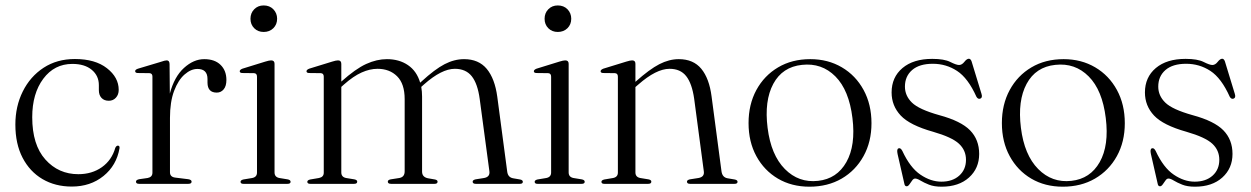

<svg xmlns="http://www.w3.org/2000/svg" viewBox="-20 -676 4599 706"><path d="M416.5 -345.5Q416.5 -328 406.2 -316.8Q396 -305.5 380 -305.5Q363 -305.5 353.2 -316Q343.5 -326.5 343.5 -344.5V-363Q343.5 -397.5 317.5 -419.2Q291.5 -441 246 -441Q180 -441 139.2 -386.5Q98.5 -332 98.5 -245Q98.5 -143.5 146.8 -89.5Q195 -35.5 268 -35.5Q318 -35.5 354.5 -61.2Q391 -87 404 -132.5Q408 -140.5 413.5 -140.5Q420.5 -140.5 419.5 -131Q408.5 -67.5 360.5 -28.8Q312.5 10 244 10Q183 10 136.2 -17.5Q89.5 -45 63 -96Q36.5 -147 36.5 -218Q36.5 -285 63.8 -339.8Q91 -394.5 140.2 -426.8Q189.5 -459 255.5 -459Q330 -459 373.2 -425.2Q416.5 -391.5 416.5 -345.5Z M603.5 -441 604.5 -332Q621 -394 656.5 -426.2Q692 -458.5 731 -458.5Q769.5 -458.5 791 -437.5Q812.5 -416.5 812.5 -382Q812.5 -359.5 802.5 -347.5Q792.5 -335.5 777 -335.5Q743.5 -335.5 743 -371.5V-385.5Q743 -422.5 706 -422.5Q682 -422.5 658.8 -402.2Q635.5 -382 620.2 -341.8Q605 -301.5 605 -242.5V-42.5Q605 -25.5 624 -23L672.5 -17Q684.5 -15 684.5 -8Q684.5 0 672.5 0H491.5Q480 0 480 -8Q480 -14.5 491.5 -17L523 -21.5Q540.5 -25 540.5 -41V-394.5Q540.5 -406.5 529.5 -407L486 -407.5Q477 -408 477 -414.5Q477 -420 487.5 -423.5L571 -448.5Q586.5 -454 593 -454Q603 -454 603.5 -441Z M949.5 -558.5Q928.5 -558.5 914.8 -572.2Q901 -586 901 -607Q901 -628 914.8 -642Q928.5 -656 949.5 -656Q971.5 -656 985.2 -641.8Q999 -627.5 999 -607Q999 -586 985 -572.2Q971 -558.5 949.5 -558.5ZM989.5 -441.5V-42Q989.5 -25 1007 -21.5L1037.5 -16.5Q1048.5 -14.5 1048.5 -7.5Q1048.5 0 1037 0H875Q864.5 0 864.5 -7.5Q864.5 -13.5 874.5 -16L907.5 -21.5Q925 -25 925 -41.5V-394Q925 -406.5 914 -407L870.5 -407.5Q861.5 -408 861.5 -414Q861.5 -419.5 871.5 -423.5L955.5 -449.5Q970 -454 977 -454Q989.5 -454 989.5 -441.5Z M1235 -441V-375.5V-376Q1287.5 -423 1326.5 -440.8Q1365.5 -458.5 1402.5 -458.5Q1448 -458.5 1480.2 -436.5Q1512.5 -414.5 1525 -372L1529.5 -376Q1579 -421.5 1614.8 -440Q1650.5 -458.5 1686.5 -458.5Q1740 -458.5 1769.8 -422.8Q1799.5 -387 1808.5 -320.5L1845 -45.5Q1847.5 -24 1866.5 -20.5L1892.5 -16Q1902.5 -14 1902.5 -7.5Q1902.5 0 1891.5 0H1729.5Q1718 0 1718 -8Q1718 -14 1728.5 -16.5L1760 -21.5Q1782.5 -25.5 1779.5 -46.5L1744 -311.5Q1736.5 -368 1714.8 -395.5Q1693 -423 1652.5 -423Q1604 -423 1539 -365.5L1529 -356.5Q1532 -339.5 1532 -320.5V-45Q1532 -25 1553.5 -20.5L1579.5 -16Q1589 -14 1589 -8Q1589 0 1578 0H1418Q1406 0 1406 -8Q1406 -14.5 1416.5 -16.5L1448.5 -21.5Q1468 -25 1468 -46V-311.5Q1468 -368 1440.2 -395.5Q1412.5 -423 1368 -423Q1340 -423 1309.8 -409.5Q1279.5 -396 1244.5 -365L1235 -356.5V-42Q1235 -25 1252.5 -21.5L1283 -16.5Q1293.5 -14.5 1293.5 -8Q1293.5 0 1282 0H1121Q1110 0 1110 -7.5Q1110 -13.5 1120.5 -16L1153 -21.5Q1170.5 -25 1170.5 -41V-394Q1170.5 -406.5 1159.5 -407L1116 -407.5Q1107 -408 1107 -414Q1107 -419.5 1117 -423.5L1201.5 -449.5Q1215.5 -454 1223 -454Q1235 -454 1235 -441Z M2031 -558.5Q2010 -558.5 1996.2 -572.2Q1982.5 -586 1982.5 -607Q1982.5 -628 1996.2 -642Q2010 -656 2031 -656Q2053 -656 2066.8 -641.8Q2080.5 -627.5 2080.5 -607Q2080.5 -586 2066.5 -572.2Q2052.5 -558.5 2031 -558.5ZM2071 -441.5V-42Q2071 -25 2088.5 -21.5L2119 -16.5Q2130 -14.5 2130 -7.5Q2130 0 2118.5 0H1956.5Q1946 0 1946 -7.5Q1946 -13.5 1956 -16L1989 -21.5Q2006.5 -25 2006.5 -41.5V-394Q2006.5 -406.5 1995.5 -407L1952 -407.5Q1943 -408 1943 -414Q1943 -419.5 1953 -423.5L2037 -449.5Q2051.5 -454 2058.5 -454Q2071 -454 2071 -441.5Z M2316.5 -441.5V-375L2317.5 -376Q2368.5 -421.5 2404.5 -440Q2440.5 -458.5 2476 -458.5Q2529.5 -458.5 2558.8 -423Q2588 -387.5 2596.5 -321.5L2633 -46Q2636 -24 2655 -20.5L2681.5 -16Q2692 -14 2692 -7.5Q2692 0 2681 0H2517.5Q2506 0 2506 -8Q2506 -14 2516.5 -16.5L2548.5 -21.5Q2571 -25.5 2568 -46L2532.5 -313Q2524.5 -369 2503.2 -396Q2482 -423 2442 -423Q2393 -423 2327 -365L2316.5 -356V-42Q2316.5 -25 2334 -21.5L2364.5 -16.5Q2375 -14.5 2375 -8Q2375 0 2363.5 0H2202Q2191.5 0 2191.5 -7.5Q2191.5 -13.5 2202 -16L2234.5 -21.5Q2252 -25 2252 -41.5V-394Q2252 -406.5 2241 -407L2197.5 -407.5Q2188.5 -408 2188.5 -414Q2188.5 -419.5 2198.5 -423.5L2283 -449.5Q2297.5 -454 2304.5 -454Q2316.5 -454 2316.5 -441.5Z M2959.5 -458.5Q3024.5 -458.5 3075.5 -428.5Q3126.5 -398.5 3155.5 -345.2Q3184.5 -292 3184.5 -223Q3184.5 -154.5 3155.2 -101.8Q3126 -49 3074.8 -19.2Q3023.5 10.5 2956.5 10.5Q2891 10.5 2840.5 -19.2Q2790 -49 2761.2 -101.8Q2732.5 -154.5 2732.5 -223.5Q2732.5 -292 2761.2 -345Q2790 -398 2841 -428.2Q2892 -458.5 2959.5 -458.5ZM2988 -11Q3057.5 -18.5 3092.2 -80Q3127 -141.5 3114.5 -242Q3102 -344.5 3051.8 -395Q3001.5 -445.5 2929 -437.5Q2857 -430 2823.5 -367.8Q2790 -305.5 2802.5 -206Q2815 -106 2866 -54.5Q2917 -3 2988 -11Z M3441.5 -8Q3482.5 -8 3507.2 -30.2Q3532 -52.5 3532 -88.5Q3532 -123.5 3506.2 -147.5Q3480.5 -171.5 3411 -191.5Q3325.5 -215.5 3292 -251.2Q3258.5 -287 3258.5 -336Q3258.5 -392 3298.5 -425.8Q3338.5 -459.5 3408 -459.5Q3452 -459.5 3474.2 -448.2Q3496.5 -437 3506.5 -437Q3517 -437 3526 -448.5Q3535 -460 3542.5 -460Q3549 -460 3552.5 -450.5L3589 -331Q3593.5 -317 3585 -313.5Q3576.5 -310 3570.5 -320Q3539.5 -389 3499.2 -415.2Q3459 -441.5 3410 -441.5Q3360.5 -441.5 3334 -418.5Q3307.5 -395.5 3307.5 -357.5Q3307.5 -324 3333.2 -298.8Q3359 -273.5 3434 -252.5Q3513.5 -231 3547 -196.8Q3580.5 -162.5 3580.5 -110Q3580.5 -57 3543 -23.2Q3505.5 10.5 3442.5 10.5Q3414.5 10.5 3395.8 3Q3377 -4.5 3364.8 -12Q3352.5 -19.5 3345 -19.5Q3339 -19.5 3334 -12.2Q3329 -5 3324 2Q3319 9 3314 9Q3307 9 3305.5 0L3280.5 -109.5Q3276.5 -128 3284 -130.5Q3291.5 -133.5 3298 -121Q3326.5 -59.5 3364.5 -33.8Q3402.5 -8 3441.5 -8Z M3891 -458.5Q3956 -458.5 4007 -428.5Q4058 -398.5 4087 -345.2Q4116 -292 4116 -223Q4116 -154.5 4086.8 -101.8Q4057.5 -49 4006.2 -19.2Q3955 10.5 3888 10.5Q3822.5 10.5 3772 -19.2Q3721.5 -49 3692.8 -101.8Q3664 -154.5 3664 -223.5Q3664 -292 3692.8 -345Q3721.5 -398 3772.5 -428.2Q3823.5 -458.5 3891 -458.5ZM3919.5 -11Q3989 -18.5 4023.8 -80Q4058.5 -141.5 4046 -242Q4033.5 -344.5 3983.2 -395Q3933 -445.5 3860.5 -437.5Q3788.5 -430 3755 -367.8Q3721.5 -305.5 3734 -206Q3746.5 -106 3797.5 -54.5Q3848.5 -3 3919.5 -11Z M4373 -8Q4414 -8 4438.8 -30.2Q4463.5 -52.5 4463.5 -88.5Q4463.5 -123.5 4437.8 -147.5Q4412 -171.5 4342.5 -191.5Q4257 -215.5 4223.5 -251.2Q4190 -287 4190 -336Q4190 -392 4230 -425.8Q4270 -459.5 4339.5 -459.5Q4383.5 -459.5 4405.8 -448.2Q4428 -437 4438 -437Q4448.5 -437 4457.5 -448.5Q4466.5 -460 4474 -460Q4480.5 -460 4484 -450.5L4520.5 -331Q4525 -317 4516.5 -313.5Q4508 -310 4502 -320Q4471 -389 4430.8 -415.2Q4390.5 -441.5 4341.5 -441.5Q4292 -441.5 4265.5 -418.5Q4239 -395.5 4239 -357.5Q4239 -324 4264.8 -298.8Q4290.5 -273.5 4365.5 -252.5Q4445 -231 4478.5 -196.8Q4512 -162.5 4512 -110Q4512 -57 4474.5 -23.2Q4437 10.5 4374 10.5Q4346 10.5 4327.2 3Q4308.5 -4.5 4296.2 -12Q4284 -19.5 4276.5 -19.5Q4270.5 -19.5 4265.5 -12.2Q4260.5 -5 4255.5 2Q4250.5 9 4245.5 9Q4238.5 9 4237 0L4212 -109.5Q4208 -128 4215.5 -130.5Q4223 -133.5 4229.5 -121Q4258 -59.5 4296 -33.8Q4334 -8 4373 -8Z"/></svg>

Font: Fraunces 72pt Light
Style: Regular
Weight: 300
Version: Version 1.000;[0bf87f6ff]